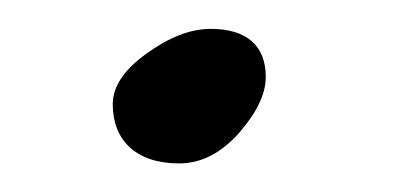

<svg xmlns="http://www.w3.org/2000/svg" viewBox="-20 -227 291 133"><path d="M58.1 -154.8C58.1 -129.9 74.2 -113.8 104 -113.8C119.1 -113.8 132.8 -120.6 145.5 -134.8C157.7 -148.9 164.1 -161.6 164.1 -173.8C164.1 -194.8 151.4 -207 126 -207C111.8 -207 97.2 -201.2 81.5 -189.9C65.9 -178.7 58.1 -167 58.1 -154.8Z"/></svg>

Font: Dancing Script
Style: Regular
Weight: 800
Designer: Pablo Impallari
Foundry: Pablo Impallari
Version: Version 2.001